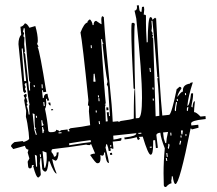

<svg xmlns="http://www.w3.org/2000/svg" viewBox="-20 -707 853 756"><path d="M399.4 -272.5 398.4 -284.2H406.2L407.2 -273.4ZM98.6 -350.6 97.7 -372.1Q97.7 -381.8 99.6 -381.8L94.7 -389.6Q82 -541 78.1 -580.1L77.1 -595.7H73.2Q73.2 -591.8 70.3 -583L75.2 -576.2L72.3 -567.4Q72.3 -560.5 75.2 -560.5H76.2L75.2 -533.2L78.1 -504.9Q78.1 -502 75.2 -501L79.1 -494.1L94.7 -350.6ZM638.7 -73.2 636.7 -85H632.8L634.8 -73.2ZM636.7 -88.9 640.6 -89.8 638.7 -104.5H634.8ZM570.3 -125 578.1 -126 577.1 -129.9 569.3 -128.9ZM645.5 -121.1V-123Q645.5 -127 647.5 -133.8L646.5 -140.6H642.6V-136.7Q642.6 -129.9 640.6 -125Q641.6 -121.1 645.5 -121.1ZM690.4 -137.7Q690.4 -141.6 693.4 -149.4Q692.4 -153.3 688.5 -153.3V-151.4Q688.5 -147.5 686.5 -141.6V-137.7ZM141.6 -87.9 140.6 -99.6H136.7L137.7 -87.9ZM126 -50.8Q126 -85 125 -93.8L117.2 -97.7L122.1 -50.8ZM418 -128.9V-136.7L414.1 -135.7V-128.9ZM154.3 -45.9 158.2 -46.9Q164.1 -65.4 164.1 -86.9L163.1 -106.4L147.5 -112.3ZM691.4 -165 695.3 -166 694.3 -173.8 690.4 -172.9ZM710.9 -170.9 713.9 -171.9V-179.7L710 -178.7ZM651.4 -172.9 655.3 -173.8 654.3 -184.6H650.4ZM698.2 -177.7 700.2 -193.4H692.4L694.3 -177.7ZM634.8 -143.6V-146.5Q634.8 -157.2 641.6 -187.5L622.1 -185.5L625 -162.1L630.9 -143.6ZM252.9 -134.8 256.8 -135.7Q324.2 -146.5 337.9 -147.5L336.9 -155.3Q309.6 -152.3 252 -142.6ZM525.4 -179.7 537.1 -180.7 536.1 -184.6 524.4 -183.6ZM210.9 -181.6 222.7 -182.6 221.7 -186.5 210 -185.5ZM370.1 -217.8 374 -218.8 372.1 -230.5 368.2 -229.5ZM147.5 -182.6 151.4 -183.6V-186.5Q151.4 -191.4 154.3 -191.4Q150.4 -198.2 149.4 -207L145.5 -206.1ZM719.7 -270.5 721.7 -286.1Q715.8 -285.2 715.8 -278.3V-270.5ZM144.5 -210 152.3 -214.8Q147.5 -220.7 146.5 -233.4H142.6ZM672.9 -269.5V-273.4Q672.9 -285.2 676.8 -301.8V-305.7L672.9 -304.7Q668 -279.3 668 -273.4Q668.9 -269.5 672.9 -269.5ZM357.4 -263.7 361.3 -264.6 360.4 -272.5 356.4 -271.5ZM126 -243.2 125 -251H121.1L122.1 -243.2ZM680.7 -309.6 679.7 -317.4H675.8L676.8 -309.6ZM121.1 -175.8 125 -176.8 118.2 -199.2 122.1 -200.2 117.2 -207Q116.2 -218.8 116.2 -257.8L108.4 -260.7L115.2 -195.3ZM582 -310.5 585.9 -311.5 585 -319.3 581.1 -318.4ZM709 -332 712.9 -333 711.9 -340.8 708 -339.8ZM372.1 -308.6 371.1 -320.3H367.2L368.2 -308.6ZM152.3 -289.1 156.2 -290 154.3 -305.7 150.4 -304.7ZM366.2 -323.2 370.1 -324.2 369.1 -332 365.2 -331.1ZM585 -354.5 584 -362.3H580.1L581.1 -354.5ZM148.4 -359.4 147.5 -375H143.6L144.5 -359.4ZM117.2 -364.3 116.2 -372.1H112.3L113.3 -364.3ZM574.2 -423.8 572.3 -439.5H568.4L570.3 -423.8ZM348.6 -384.8 356.4 -385.7 352.5 -417 348.6 -416 347.7 -388.7ZM341.8 -517.6 340.8 -529.3 336.9 -528.3 337.9 -517.6ZM83 -387.7 69.3 -516.6 65.4 -515.6 75.2 -387.7ZM396.5 -228.5 404.3 -229.5 400.4 -264.6 408.2 -265.6 409.2 -250H413.1L405.3 -363.3Q405.3 -367.2 400.4 -374Q403.3 -382.8 403.3 -386.7Q395.5 -418.9 383.8 -534.2H387.7Q382.8 -540 381.8 -552.7H377.9Q391.6 -341.8 396.5 -299.8Q392.6 -298.8 392.6 -294.9L396.5 -295.9L393.6 -287.1Q395.5 -267.6 396.5 -228.5ZM592.8 -249 607.4 -251Q606.4 -337.9 599.6 -399.4H603.5Q603.5 -403.3 599.6 -403.3Q588.9 -547.9 580.1 -625H576.2L578.1 -602.5Q578.1 -592.8 576.2 -585Q581.1 -578.1 582 -574.2H578.1L583 -566.4Q583 -562.5 579.1 -562.5Q579.1 -558.6 583 -558.6ZM633.8 29.3H631.8Q626 29.3 625 22.5L624 -24.4Q624 -72.3 628.9 -123Q613.3 -162.1 611.3 -184.6Q595.7 -182.6 595.7 -174.8L601.6 -125L593.8 -124L590.8 -155.3L583 -154.3V-139.6Q583 -97.7 573.2 -97.7Q563.5 -97.7 542 -168.9L526.4 -168L531.2 -160.2L523.4 -155.3Q518.6 -163.1 518.6 -167Q495.1 -160.2 470.7 -158.2L469.7 -166H473.6Q516.6 -170.9 516.6 -181.6V-182.6L425.8 -172.9L426.8 -157.2Q442.4 -159.2 458 -164.1V-158.2Q458 -152.3 451.2 -152.3L423.8 -149.4L426.8 -122.1L422.9 -121.1L415 -125L416 -113.3L408.2 -112.3Q407.2 -124 401.4 -138.7H397.5V-136.7Q397.5 -132.8 395.5 -126Q408.2 -77.1 409.2 -65.4H408.2Q397.5 -65.4 393.6 -106.4H389.6V-103.5Q389.6 -94.7 382.8 -93.8L375 -96.7L376 -85Q376 -65.4 366.2 -64.5H362.3Q356.4 -64.5 335 -96.7Q341.8 -101.6 354.5 -102.5L338.9 -139.6Q335 -139.6 335 -135.7H331.1Q324.2 -135.7 319.3 -137.7Q252 -127 189.5 -120.1Q182.6 -120.1 182.6 -111.3V-108.4Q192.4 -96.7 192.4 -89.8Q203.1 -89.8 203.1 -103.5V-106.4L210.9 -107.4Q209 -75.2 198.2 -74.2L185.5 -81.1Q189.5 -56.6 203.1 -23.4Q193.4 -23.4 174.8 -72.3L170.9 -71.3Q168 -31.2 158.2 -31.2Q152.3 -31.2 146.5 -41L142.6 -84H138.7L136.7 -63.5L140.6 -20.5Q140.6 -14.6 130.9 -7.8Q122.1 -7.8 110.4 -53.7Q113.3 -53.7 113.3 -56.6V-57.6L105.5 -56.6V-52.7Q105.5 -43.9 97.7 -43.9Q91.8 -43.9 90.8 -52.2Q89.8 -60.5 88.9 -70.3L95.7 -83L88.9 -106.4Q91.8 -114.3 91.8 -118.2H90.8Q82 -118.2 78.1 -132.8L32.2 -120.1L23.4 -130.9V-131.8Q23.4 -137.7 37.1 -147.5L68.4 -151.4Q72.3 -151.4 72.3 -147.5Q94.7 -155.3 94.7 -161.1L92.8 -185.5Q87.9 -226.6 82 -247.1L83 -270.5Q76.2 -303.7 75.2 -312.5L78.1 -321.3Q73.2 -328.1 73.2 -332L80.1 -336.9H84L85 -329.1Q85 -325.2 82 -325.2Q85.9 -316.4 87.9 -306.6Q87.9 -302.7 84 -301.8L88.9 -294.9Q88.9 -291 85 -290Q90.8 -276.4 92.8 -255.9H96.7Q94.7 -275.4 94.7 -285.2Q94.7 -294.9 96.7 -294.9Q90.8 -314.5 84 -380.9Q77.1 -378.9 77.1 -373L81.1 -364.3L78.1 -356.4Q83 -348.6 83 -344.7L76.2 -340.8L71.3 -347.7Q52.7 -527.3 52.7 -533.2Q52.7 -558.6 63.5 -570.3L60.5 -601.6Q70.3 -602.5 78.1 -615.2Q86.9 -614.3 95.7 -597.7L119.1 -604.5Q128.9 -571.3 128.9 -545.9Q128.9 -540 126 -534.2Q130.9 -526.4 131.8 -522.5H127.9Q136.7 -505.9 162.1 -345.7L150.4 -343.8L149.4 -351.6H145.5L148.4 -320.3L152.3 -321.3Q153.3 -337.9 167 -337.9Q168 -326.2 173.8 -311.5L166 -310.5L165 -318.4L161.1 -317.4L162.1 -301.8Q162.1 -286.1 157.2 -278.3Q167 -232.4 169.9 -193.4Q170.9 -186.5 179.7 -186.5Q201.2 -186.5 201.2 -195.3V-196.3Q212.9 -193.4 213.9 -189.5L220.7 -194.3L246.1 -197.3L247.1 -189.5L254.9 -190.4L250 -197.3L257.8 -202.1Q307.6 -208 335 -213.9Q330.1 -262.7 330.1 -268.6L331.1 -288.1Q330.1 -292 326.2 -292L328.1 -311.5Q304.7 -541 296.9 -579.1Q311.5 -616.2 324.2 -618.2V-619.1Q324.2 -625 334 -630.9Q342.8 -623 344.7 -608.4H348.6Q348.6 -624 358.4 -625Q377.9 -611.3 379.9 -611.3L378.9 -628.9Q378.9 -642.6 383.8 -643.6Q384.8 -640.6 387.7 -640.6H388.7Q393.6 -556.6 412.1 -372.1Q420.9 -292 423.8 -227.5L444.3 -229.5Q447.3 -229.5 447.3 -226.6L455.1 -230.5Q498 -236.3 506.8 -240.2Q506.8 -354.5 510.7 -354.5Q509.8 -358.4 505.9 -358.4Q497.1 -526.4 497.1 -585Q497.1 -612.3 499 -616.2L502.9 -617.2Q510.7 -617.2 510.7 -610.4Q508.8 -604.5 508.8 -550.8Q508.8 -461.9 514.6 -241.2L526.4 -242.2Q539.1 -248 539.1 -321.3Q539.1 -418 516.6 -633.8L509.8 -665Q519.5 -666 519.5 -678.7L518.6 -685.5L526.4 -686.5Q527.3 -676.8 528.8 -668.5Q530.3 -660.2 536.1 -660.2H537.1L539.1 -679.7L546.9 -680.7L547.9 -668.9L545.9 -649.4Q553.7 -649.4 554.7 -645.5V-615.2Q554.7 -590.8 557.6 -540L561.5 -541Q562.5 -639.6 572.3 -639.6Q579.1 -639.6 580.1 -628.9L590.8 -637.7Q590.8 -634.8 593.8 -634.8H594.7Q609.4 -345.7 619.1 -252L646.5 -254.9Q656.2 -260.7 675.8 -356.4Q677.7 -356.4 686.5 -365.2Q694.3 -365.2 694.3 -358.4Q678.7 -336.9 678.7 -326.2V-325.2Q692.4 -345.7 700.2 -346.7V-351.6Q700.2 -374 728.5 -377.9V-378.9Q728.5 -381.8 739.3 -382.8Q720.7 -326.2 717.8 -290Q726.6 -291 732.4 -338.9L740.2 -339.8V-333Q740.2 -320.3 733.4 -288.1Q734.4 -284.2 738.3 -284.2Q739.3 -307.6 747.1 -308.6V-304.7Q744.1 -276.4 744.1 -268.6V-265.6Q752.9 -265.6 769.5 -248L789.1 -250L790 -238.3L782.2 -237.3Q732.4 -232.4 732.4 -220.7L733.4 -212.9L760.7 -215.8L761.7 -204.1L735.4 -197.3Q734.4 -201.2 730.5 -201.2Q686.5 17.6 670.9 17.6Q664.1 17.6 660.2 -12.7H656.2V-8.8Q656.2 -2 654.3 3.9L655.3 14.6Q644.5 16.6 633.8 29.3ZM414.1 -96.7 413.1 -104.5 420.9 -105.5 421.9 -97.7ZM181.6 -272.5 180.7 -276.4 188.5 -277.3 189.5 -273.4ZM179.7 -292H177.7Q172.9 -292 169.9 -302.7L177.7 -303.7Z"/></svg>

Font: Blackcraft
Style: Regular
Weight: 400
Designer: GGBotNet
Foundry: GGBotNet
Version: 1.00